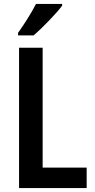

<svg xmlns="http://www.w3.org/2000/svg" viewBox="-20 -957 482 977"><path d="M296 -928V-937H163C141 -893 106 -838 72 -790V-777H151C197 -816 268 -890 296 -928ZM77 0H421V-104H197V-714H77Z"/></svg>

Font: Noto Sans Gurmukhi UI Condensed SemiBold
Style: Regular
Weight: 600
Width: 3
Designer: Jelle Bosma - Monotype Design Team
Foundry: Monotype Imaging Inc.
Version: Version 2.004